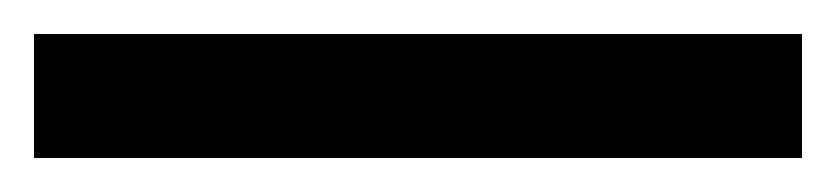

<svg xmlns="http://www.w3.org/2000/svg" viewBox="-22 60 492 113"><path d="M450 153H-2V80H450Z"/></svg>

Font: Noto Sans Lao Looped ExtraCondensed Medium
Style: Regular
Weight: 500
Width: 2
Designer: Mark Frömberg, Ben Mitchell
Foundry: The Fontpad Ltd
Version: Version 1.002; ttfautohint (v1.8.4.7-5d5b)